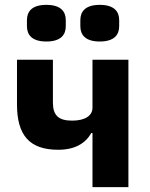

<svg xmlns="http://www.w3.org/2000/svg" viewBox="-20 -771 618 791"><path d="M361 -223H356C332 -180 288 -154 220 -154C101 -154 50 -214 50 -341V-525H198V-348C198 -296 221 -274 277 -274C333 -274 361 -296 361 -327V-525H509V0H361ZM171 -600C111 -600 91 -628 91 -663V-688C91 -723 111 -751 171 -751C231 -751 251 -723 251 -688V-663C251 -628 231 -600 171 -600ZM391 -600C331 -600 311 -628 311 -663V-688C311 -723 331 -751 391 -751C451 -751 471 -723 471 -688V-663C471 -628 451 -600 391 -600Z"/></svg>

Font: Plexus Sans Bold
Style: Regular
Weight: 700
Version: Version 2.001;PS 002.001;hotconv 1.0.70;makeotf.lib2.5.58329